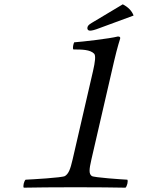

<svg xmlns="http://www.w3.org/2000/svg" viewBox="-20 -867 680 889"><path d="M548.5 -847 404.7 -761C389.6 -752 386.5 -747 384.8 -740C383 -732 387.4 -725 396.4 -725C405.4 -725 418.1 -728 441.1 -737L598.5 -795C590.8 -816.3 574.1 -833.7 548.5 -847ZM316.3 -129C305.4 -81.7 297.5 -63 281 -52C268.2 -44 125.1 -36.3 98.6 -35C91.2 -29 85.4 -4 90 2C132.3 1 236.9 0 330.5 0C420.6 0 518.3 1 561 2C568.4 -4 574.2 -29 569.6 -35C544.9 -36.2 414.4 -45 405 -52C391.3 -62 392 -80 403.3 -129L508.1 -583C523.1 -648 536.3 -688 536.3 -688C538 -695 534.6 -698 525.6 -698C486.3 -688 364.1 -674 323.4 -671C319.6 -663 315.2 -644 319.8 -638C360.3 -638 397.4 -637.3 415.8 -618.5C424.2 -609.9 420.3 -579.7 410.7 -538Z"/></svg>

Font: Linux Libertine Mono O
Style: Mono Oblique
Weight: 400
Italic angle: -13°
Designer: Philipp H. Poll
Foundry: Philipp H. Poll
Version: Version 5.1.7